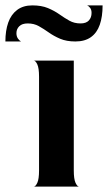

<svg xmlns="http://www.w3.org/2000/svg" viewBox="-80 -693 401 713"><path d="M45 0Q52 0 58.5 -14Q65 -28 65 -60V-408Q65 -440 58.5 -454Q52 -468 45 -468H194V-60Q194 -28 200.5 -14Q207 0 214 0ZM-60 -539Q-60 -579 -49.5 -609Q-39 -639 -16.5 -656Q6 -673 40 -673Q74 -673 98 -663Q122 -653 141 -639.5Q160 -626 178 -616Q196 -606 219 -606Q240 -606 250 -617Q260 -628 260 -645Q260 -657 254.5 -664Q249 -671 243 -673H301Q301 -631 290.5 -601Q280 -571 257.5 -555Q235 -539 200 -539Q167 -539 143.5 -549Q120 -559 101 -572.5Q82 -586 64 -596Q46 -606 23 -606Q2 -606 -8.5 -595.5Q-19 -585 -19 -570Q-19 -558 -13.5 -550Q-8 -542 -2 -539Z"/></svg>

Font: Red Rose SemiBold
Style: Regular
Weight: 600
Designer: Jaikishan Patel
Version: Version 2.000